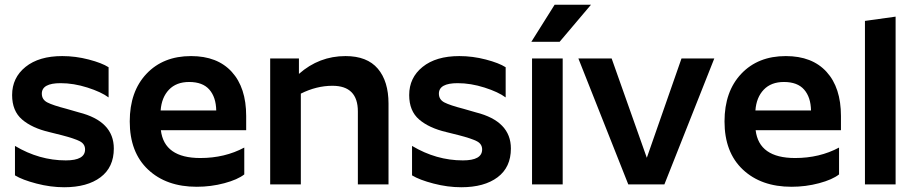

<svg xmlns="http://www.w3.org/2000/svg" viewBox="-20 -776 3849 808"><path d="M312 -303Q459 -266 459 -151Q459 -72 403 -30Q347 12 250 12Q193 12 133.5 -3.5Q74 -19 43 -38V-162Q145 -101 257 -101Q338 -101 338 -147Q338 -170 316 -181.5Q294 -193 240 -207L188 -220Q115 -237 73 -273Q31 -309 31 -376Q31 -449 87.5 -494.5Q144 -540 242 -540Q298 -540 353.5 -525.5Q409 -511 437 -493V-366Q406 -389 348 -407.5Q290 -426 235 -426Q156 -426 156 -382Q156 -357 179 -345Q202 -333 260 -318Z M1008 -42Q980 -20 924 -5Q868 10 808 10Q680 10 603 -62.5Q526 -135 526 -265Q526 -391 596.5 -465.5Q667 -540 784 -540Q895 -540 955.5 -473.5Q1016 -407 1016 -288V-228H657Q671 -111 823 -111Q926 -111 1008 -155ZM776 -431Q722 -431 691 -398.5Q660 -366 656 -311H890Q889 -367 861 -399Q833 -431 776 -431Z M1379 -415Q1312 -415 1246 -382V0H1117V-530H1238V-465Q1323 -540 1434 -540Q1525 -540 1570 -487Q1615 -434 1615 -340V0H1486V-307Q1486 -415 1379 -415Z M1983 -303Q2130 -266 2130 -151Q2130 -72 2074 -30Q2018 12 1921 12Q1864 12 1804.5 -3.5Q1745 -19 1714 -38V-162Q1816 -101 1928 -101Q2009 -101 2009 -147Q2009 -170 1987 -181.5Q1965 -193 1911 -207L1859 -220Q1786 -237 1744 -273Q1702 -309 1702 -376Q1702 -449 1758.5 -494.5Q1815 -540 1913 -540Q1969 -540 2024.5 -525.5Q2080 -511 2108 -493V-366Q2077 -389 2019 -407.5Q1961 -426 1906 -426Q1827 -426 1827 -382Q1827 -357 1850 -345Q1873 -333 1931 -318Z M2348 0H2219V-530H2348ZM2314 -756H2467L2335 -600H2216Z M2624 0 2414 -530H2554L2702 -112L2848 -530H2986L2776 0Z M3511 -42Q3483 -20 3427 -5Q3371 10 3311 10Q3183 10 3106 -62.5Q3029 -135 3029 -265Q3029 -391 3099.5 -465.5Q3170 -540 3287 -540Q3398 -540 3458.5 -473.5Q3519 -407 3519 -288V-228H3160Q3174 -111 3326 -111Q3429 -111 3511 -155ZM3279 -431Q3225 -431 3194 -398.5Q3163 -366 3159 -311H3393Q3392 -367 3364 -399Q3336 -431 3279 -431Z M3620 -688 3749 -706V0H3620Z"/></svg>

Font: Roundo SemiBold
Style: Regular
Weight: 600
Designer: Namrata Goyal (Gurmukhi), Shiva Nallaperumal (Latin)
Foundry: Indian Type Foundry
Version: Version 1.000;PS 1.0;hotconv 1.0.88;makeotf.lib2.5.647800